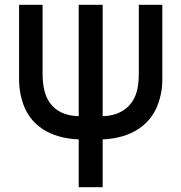

<svg xmlns="http://www.w3.org/2000/svg" viewBox="-20 -560 760 805"><path d="M310 225H410.5V24.5C528 19.5 620.5 -35 649.5 -145.5C658 -175 660.5 -201 660.5 -227.5V-540H562V-253.5C562 -227 560 -204.5 556 -186.5C540 -111.5 482 -74 410.5 -73V-540H310V-73C240 -74 184 -107 166 -181C161 -200.5 158.5 -224.5 158.5 -253.5V-540H60V-227.5C60 -203 62.5 -172.5 71 -144.5C100 -33 191.5 19.5 310 24.5Z"/></svg>

Font: Vela Sans SemBd
Style: Regular
Weight: 600
Designer: Principal design: Mikhail Sharanda - project Manrope.
Design modification: Ravid Balaliev
Foundry: Mikhail Sharanda
Version: Version 1.001